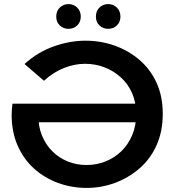

<svg xmlns="http://www.w3.org/2000/svg" viewBox="-20 -909 862 939"><path d="M403 10Q330 10 263.5 -14.5Q197 -39 146 -85Q95 -131 66 -197.5Q37 -264 37 -347Q37 -361 38 -374.5Q39 -388 41 -402H735V-311H137L168 -350Q166 -294 184.5 -248Q203 -202 235.5 -169.5Q268 -137 311 -119.5Q354 -102 403 -102Q452 -102 496 -119.5Q540 -137 573.5 -169.5Q607 -202 626.5 -248Q646 -294 646 -350Q646 -408 626 -453.5Q606 -499 570.5 -531Q535 -563 490.5 -580Q446 -597 396 -597Q345 -597 293 -576.5Q241 -556 195 -514L100 -596Q164 -654 242.5 -682Q321 -710 398 -710Q473 -710 540.5 -686Q608 -662 661.5 -616.5Q715 -571 745.5 -504.5Q776 -438 776 -352Q776 -267 746 -199.5Q716 -132 663 -86Q610 -40 543.5 -15Q477 10 403 10ZM509 -768Q484 -768 466.5 -784.5Q449 -801 449 -828Q449 -855 466.5 -872Q484 -889 509 -889Q534 -889 551.5 -872Q569 -855 569 -828Q569 -801 551.5 -784.5Q534 -768 509 -768ZM315 -768Q290 -768 272.5 -784.5Q255 -801 255 -828Q255 -855 272.5 -872Q290 -889 315 -889Q340 -889 357.5 -872Q375 -855 375 -828Q375 -801 357.5 -784.5Q340 -768 315 -768Z"/></svg>

Font: MOST Montserrat SemiBold
Style: Regular
Weight: 600
Designer: Julieta Ulanovsky
Foundry: Julieta Ulanovsky
Version: Version 8.000;March 11, 2024;FontCreator 15.0.0.2926 64-bit